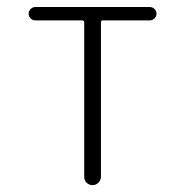

<svg xmlns="http://www.w3.org/2000/svg" viewBox="-20 -540 540 560"><path d="M83 -480.5Q75.2 -480.5 69.3 -486.3Q63.5 -492.2 63.5 -500Q63.5 -507.8 69.3 -513.7Q75.2 -519.5 83 -519.5H417Q424.8 -519.5 430.7 -513.7Q436.5 -507.8 436.5 -500Q436.5 -492.2 430.7 -486.3Q424.8 -480.5 417 -480.5H279.3Q274.4 -480.5 274.4 -474.6V-24.4Q274.4 -14.6 267.1 -7.3Q259.8 0 250 0Q240.2 0 232.9 -6.8Q225.6 -13.7 225.6 -24.4V-474.6Q225.6 -479.5 220.7 -480.5Z"/></svg>

Font: Rounded-L Mgen+ 1mn light
Style: Regular
Weight: 200
Designer: [Source Han Sans]
Ryoko NISHIZUKA  (kana & ideographs); Paul D. Hunt (Latin, Greek & Cyrillic); Wenlong ZHANG  (bopomofo
Version: Version 1.059.20150602